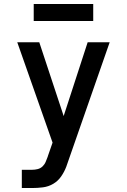

<svg xmlns="http://www.w3.org/2000/svg" viewBox="-20 -733 640 968"><path d="M90 215V123H142Q156 123 170 119.5Q184 116 194.5 106Q205 96 210.5 82.5Q216 69 221 56V55Q221 55 221 55Q221 55 221 55L245 -14L67 -520H178L301 -148L422 -520H533L322 85Q320 91 318 96.5Q316 102 314 108Q304 134 288 157Q272 180 248 194Q224 208 196.5 211.5Q169 215 142 215ZM150 -627V-713H450V-627Z"/></svg>

Font: Zed Mono Semibold Extended
Style: Regular
Weight: 600
Width: 7
Monospace: yes
Designer: Belleve Invis
Foundry: Belleve Invis
Version: Version 1.0.0; ttfautohint (v1.8.4)